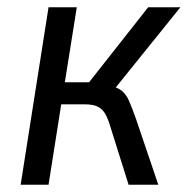

<svg xmlns="http://www.w3.org/2000/svg" viewBox="-20 -510 518 530"><path d="M37 0 114 -490H192L159 -283H226L389 -490H478L287 -253L276 -275Q303 -270 315.5 -260Q328 -250 336 -232Q344 -214 356 -180L417 0H335L286 -156Q279 -180 271.5 -194Q264 -208 251 -215Q238 -222 214 -222H149L114 0Z"/></svg>

Font: Nunito Sans 10pt Condensed
Style: Italic
Weight: 400
Width: 3
Italic angle: -9°
Designer: Vernon Adams
Foundry: Vernon Adams
Version: Version 3.101;gftools[0.9.27]